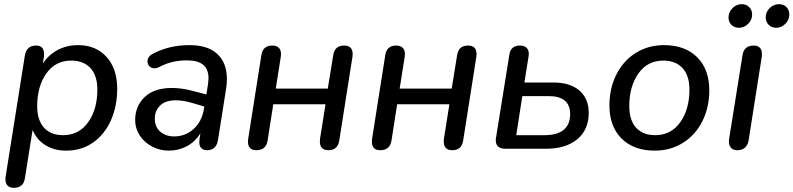

<svg xmlns="http://www.w3.org/2000/svg" viewBox="-20 -712 3798 919"><path d="M6 147Q6 138 7 133L99 -446Q107 -494 153 -494Q172 -494 181.5 -483.5Q191 -473 191 -453Q191 -444 190 -439L185 -408Q213 -450 256.5 -473Q300 -496 354 -496Q439 -496 490 -439.5Q541 -383 541 -287Q541 -205 511.5 -137.5Q482 -70 426.5 -30.5Q371 9 296 9Q241 9 198.5 -16.5Q156 -42 136 -90L99 142Q92 187 46 187Q27 187 16.5 176.5Q6 166 6 147ZM446 -283Q446 -350 413 -386Q380 -422 321 -422Q245 -422 201.5 -360Q158 -298 158 -204Q158 -137 190.5 -101Q223 -65 282 -65Q358 -65 402 -127Q446 -189 446 -283Z M627 -138Q627 -204 672.5 -247.5Q718 -291 803 -291Q850 -291 902 -277L968 -260L976 -311Q978 -331 978 -338Q978 -423 876 -423Q838 -423 806 -415.5Q774 -408 742 -391Q730 -385 720 -385Q705 -385 695.5 -394.5Q686 -404 686 -418Q686 -443 716 -457Q793 -496 886 -496Q976 -496 1021 -453Q1066 -410 1066 -334Q1066 -309 1062 -286L1023 -39Q1019 -17 1006 -5Q993 7 972 7Q954 7 944 -2.5Q934 -12 934 -31Q934 -40 935 -45L939 -74Q914 -33 874 -12Q834 9 788 9Q745 9 708 -10.5Q671 -30 649 -63.5Q627 -97 627 -138ZM813 -59Q867 -59 906.5 -94.5Q946 -130 956 -190L958 -202L911 -216Q860 -232 822 -232Q772 -232 746.5 -207Q721 -182 721 -144Q721 -104 747.5 -81.5Q774 -59 813 -59Z M1167 -34Q1167 -43 1168 -48L1231 -448Q1238 -494 1283 -494Q1307 -494 1317.5 -480Q1328 -466 1324 -440L1300 -288H1549L1575 -448Q1582 -494 1627 -494Q1668 -494 1668 -453Q1668 -445 1667 -440L1604 -40Q1597 7 1552 7Q1511 7 1511 -35Q1511 -44 1512 -49L1538 -213H1288L1261 -40Q1254 7 1207 7Q1167 7 1167 -34Z M1760 -34Q1760 -43 1761 -48L1824 -448Q1831 -494 1876 -494Q1900 -494 1910.5 -480Q1921 -466 1917 -440L1893 -288H2142L2168 -448Q2175 -494 2220 -494Q2261 -494 2261 -453Q2261 -445 2260 -440L2197 -40Q2190 7 2145 7Q2104 7 2104 -35Q2104 -44 2105 -49L2131 -213H1881L1854 -40Q1847 7 1800 7Q1760 7 1760 -34Z M2354 -52 2418 -450Q2424 -494 2469 -494Q2492 -494 2503 -480.5Q2514 -467 2510 -442L2490 -317H2629Q2710 -317 2754 -278Q2798 -239 2798 -172Q2798 -91 2743 -45.5Q2688 0 2594 0H2398Q2373 0 2361.5 -13.5Q2350 -27 2354 -52ZM2709 -166Q2709 -252 2606 -252H2480L2451 -65H2586Q2647 -65 2678 -90.5Q2709 -116 2709 -166Z M2897 -207Q2897 -290 2930.5 -356Q2964 -422 3023.5 -459Q3083 -496 3158 -496Q3259 -496 3317 -438Q3375 -380 3375 -280Q3375 -197 3341.5 -131Q3308 -65 3248.5 -28Q3189 9 3114 9Q3013 9 2955 -49Q2897 -107 2897 -207ZM3280 -283Q3280 -350 3247 -386Q3214 -422 3155 -422Q3079 -422 3035.5 -360Q2992 -298 2992 -204Q2992 -137 3024.5 -101Q3057 -65 3116 -65Q3192 -65 3236 -127Q3280 -189 3280 -283Z M3470 -48 3534 -448Q3541 -494 3588 -494Q3607 -494 3617 -483.5Q3627 -473 3627 -453Q3627 -444 3626 -439L3563 -39Q3554 7 3509 7Q3487 7 3476.5 -7.5Q3466 -22 3470 -48ZM3467 -628Q3467 -654 3486 -673Q3505 -692 3530 -692Q3552 -692 3566 -678Q3580 -664 3580 -642Q3580 -617 3561 -598Q3542 -579 3517 -579Q3495 -579 3481 -593Q3467 -607 3467 -628ZM3645 -629Q3645 -655 3664 -673.5Q3683 -692 3709 -692Q3731 -692 3744.5 -678Q3758 -664 3758 -642Q3758 -617 3739 -598Q3720 -579 3695 -579Q3673 -579 3659 -593.5Q3645 -608 3645 -629Z"/></svg>

Font: SN Pro
Style: Italic
Weight: 400
Italic angle: -9°
Designer: Tobias Whetton
Foundry: Supernotes
Version: Version 1.003